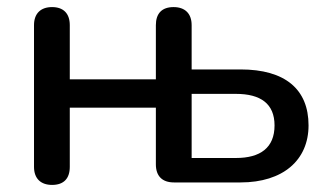

<svg xmlns="http://www.w3.org/2000/svg" viewBox="-20 -515 927 542"><path d="M127 7C160 7 177 -11 177 -44V-211H420V-51C420 -18 438 0 471 0H659C779 0 851 -63 851 -161C851 -263 785 -319 659 -319H521V-444C521 -477 502 -495 470 -495C437 -495 420 -477 420 -444V-291H177V-444C177 -477 159 -495 127 -495C95 -495 76 -477 76 -444V-44C76 -11 95 7 127 7ZM521 -250H646C716 -250 755 -222 755 -161C755 -98 715 -69 646 -69H521Z"/></svg>

Font: Nunito SemiBold
Style: Regular
Weight: 600
Designer: Vernon Adams
Foundry: Vernon Adams
Version: Version 3.602